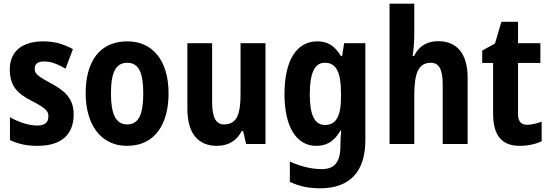

<svg xmlns="http://www.w3.org/2000/svg" viewBox="-20 -873 2978 1040"><path d="M379 -254C379 -345 324 -385 254 -423C177 -464 168 -477 168 -501C168 -527 185 -540 218 -540C264 -540 295 -523 335 -501L375 -607C320 -637 270 -649 214 -649C101 -649 33 -595 33 -498C33 -411 70 -367 153 -326C239 -282 242 -266 242 -241C242 -211 223 -193 182 -193C132 -193 76 -214 34 -238V-114C80 -93 124 -83 183 -83C306 -83 379 -138 379 -254Z M893 -367C893 -549 804 -649 670 -649C518 -649 444 -538 444 -367C444 -204 522 -83 668 -83C823 -83 893 -206 893 -367ZM581 -366C581 -481 607 -533 669 -533C731 -533 756 -481 756 -367C756 -253 731 -199 669 -199C608 -199 581 -254 581 -366Z M1418 -639H1283V-367C1283 -259 1266 -199 1193 -199C1148 -199 1129 -240 1129 -321V-639H995V-284C995 -153 1051 -83 1155 -83C1214 -83 1262 -109 1289 -163H1297L1313 -93H1418Z M1699 -649C1585 -649 1521 -544 1521 -363C1521 -190 1583 -83 1693 -83C1744 -83 1788 -102 1824 -166H1828C1826 -144 1824 -116 1824 -91V-83C1824 9 1789 43 1723 43C1674 43 1612 31 1550 2V112C1603 137 1654 147 1713 147C1878 147 1959 54 1959 -114V-639H1844L1833 -569H1827C1791 -629 1750 -649 1699 -649ZM1739 -533C1798 -533 1827 -489 1827 -367V-346C1827 -236 1796 -196 1740 -196C1684 -196 1658 -251 1658 -361C1658 -478 1684 -533 1739 -533Z M2224 -687V-853H2090V-93H2224V-355C2224 -475 2245 -533 2314 -533C2359 -533 2378 -495 2378 -416V-93H2513V-453C2513 -582 2455 -650 2353 -650C2294 -650 2248 -623 2223 -570H2215C2220 -597 2224 -648 2224 -687Z M2836 -197C2802 -197 2786 -216 2786 -255V-532H2907V-639H2786V-755H2696L2661 -637L2592 -599V-532H2651V-258C2651 -135 2701 -83 2796 -83C2840 -83 2884 -93 2914 -108V-214C2885 -204 2860 -197 2836 -197Z"/></svg>

Font: Noto Sans Kannada UI Condensed
Style: Bold
Weight: 700
Width: 3
Designer: Jelle Bosma - Monotype Design Team
Foundry: Monotype Imaging Inc.
Version: Version 2.005